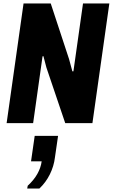

<svg xmlns="http://www.w3.org/2000/svg" viewBox="-20 -706 647 1101"><path d="M18 0 115 -686H271L376 -367L395 -297H401L456 -686H607L510 0H354L246 -319L229 -384L224 -383L170 0ZM136 375 139 359Q174 327 194 291.5Q214 256 219 219H158L179 73H313L295 197Q289 247 266 293.5Q243 340 206 375Z"/></svg>

Font: Chivo Mono
Style: Bold Italic
Weight: 700
Italic angle: -8.05°
Monospace: yes
Version: Version 1.008